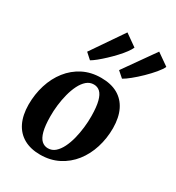

<svg xmlns="http://www.w3.org/2000/svg" viewBox="-207 -1002 1046 1141"><g transform="rotate(30 316.0 -431.5)"><path d="M331 -564.5Q398.5 -564.5 444.8 -538.5Q491 -512.5 515.5 -462.5Q540 -412.5 540.5 -340Q540.5 -269.5 520.5 -205.8Q500.5 -142 462 -93Q423.5 -44 368 -15.5Q312.5 13 243 13Q177.5 13 131 -13.2Q84.5 -39.5 60.2 -89.5Q36 -139.5 35.5 -211Q35.5 -282.5 55.5 -346.5Q75.5 -410.5 114 -459.5Q152.5 -508.5 207.2 -536.5Q262 -564.5 331 -564.5ZM313 -508.5Q285 -508.5 263.8 -490Q242.5 -471.5 227 -440.5Q211.5 -409.5 201.5 -371Q191.5 -332.5 186.8 -292Q182 -251.5 182.5 -214Q183 -151 193 -113.5Q203 -76 221.2 -59.5Q239.5 -43 264 -43Q292 -43 313 -61.2Q334 -79.5 349.5 -110.5Q365 -141.5 374.8 -180Q384.5 -218.5 389.2 -259.2Q394 -300 393.5 -338Q393 -401 383.2 -438.2Q373.5 -475.5 355.8 -492Q338 -508.5 313 -508.5ZM220 -621 180 -657 330 -876 411.5 -818.5Q405 -803 388.8 -781Q372.5 -759 350 -734.8Q327.5 -710.5 303.2 -687.8Q279 -665 257 -647.2Q235 -629.5 220 -621ZM439.5 -621.5 399 -657 550.5 -871.5 632.5 -814Q624 -794 600 -765.5Q576 -737 545.8 -707.5Q515.5 -678 486.8 -654.8Q458 -631.5 439.5 -621.5Z"/></g></svg>

Font: Merriweather 28pt
Style: Bold Italic
Weight: 700
Italic angle: -7.8°
Version: Version 2.101